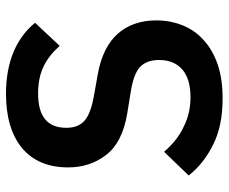

<svg xmlns="http://www.w3.org/2000/svg" viewBox="-81 -669 762 640"><g transform="rotate(-90 300.0 -349.0)"><path d="M292 12C334 12 371 7 404 -4C436 -15 463 -30 485 -50C507 -69 524 -93 535 -120C546 -147 552 -176 552 -209C552 -209 552 -209 552 -209C552 -261 537 -304 508 -337C479 -370 434 -393 373 -404C373 -404 300 -417 300 -417C300 -417 300 -417 300 -417C261 -424 234 -434 218 -448C202 -462 194 -482 194 -509C194 -509 194 -509 194 -509C194 -572 232 -603 308 -603C308 -603 308 -603 308 -603C343 -603 374 -597 400 -584C426 -571 448 -553 467 -531C467 -531 544 -613 544 -613C544 -613 544 -613 544 -613C520 -643 488 -667 449 -684C409 -701 362 -710 307 -710C307 -710 307 -710 307 -710C230 -710 170 -692 127 -657C84 -621 62 -570 62 -503C62 -503 62 -503 62 -503C62 -454 76 -412 103 -377C130 -341 176 -317 241 -306C241 -306 315 -294 315 -294C315 -294 315 -294 315 -294C353 -288 380 -278 396 -264C412 -249 420 -228 420 -200C420 -200 420 -200 420 -200C420 -166 409 -140 388 -122C367 -104 336 -95 296 -95C296 -95 296 -95 296 -95C261 -95 229 -102 199 -117C168 -131 140 -153 114 -183C114 -183 35 -101 35 -101C35 -101 35 -101 35 -101C62 -67 96 -40 139 -19C181 2 232 12 292 12C292 12 292 12 292 12Z"/></g></svg>

Font: IBM Plex Mono Mod
Style: SemiBold
Weight: 500
Designer: Mike Abbink, Paul van der Laan, Pieter van Rosmalen
Foundry: Bold Monday
Version: ""